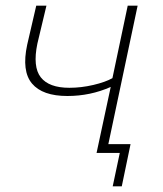

<svg xmlns="http://www.w3.org/2000/svg" viewBox="-20 -540 577 678"><path d="M321 0 371 -233Q299 -201 218 -201Q130 -201 93 -245Q56 -289 76 -382L108 -520H144L112 -386Q95 -304 124 -267Q153 -230 225 -230Q267 -230 309.5 -240Q352 -250 377 -264L431 -520H466L356 0ZM378 118 403 0H329L335 -31H441L410 118Z"/></svg>

Font: Raleway ExtraLight
Style: Italic
Weight: 200
Italic angle: -12°
Designer: Matt McInerney, Pablo Impallari, Rodrigo Fuenzalida
Foundry: Matt McInerney, Pablo Impallari, Rodrigo Fuenzalida
Version: Version 4.026